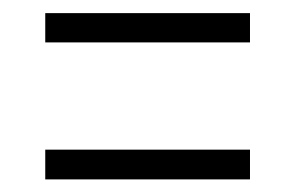

<svg xmlns="http://www.w3.org/2000/svg" viewBox="-20 -435 457 297"><path d="M50 -369.4V-414.7H366.7V-369.4ZM50 -157.5V-203.5H366.7V-157.5Z"/></svg>

Font: Alumni Sans Thin
Style: Regular
Weight: 100
Designer: Robert E. Leuschke
Foundry: Robert E. Leuschke
Version: Version 1.018